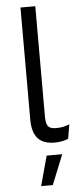

<svg xmlns="http://www.w3.org/2000/svg" viewBox="-63 -763 432 1033"><g transform="rotate(-5 153.0 -246.5)"><path d="M89 0ZM169 -134Q169 -96 180.5 -81.5Q192 -67 223 -67Q244 -67 259.5 -70Q275 -73 296 -81L283 -4Q250 10 209 10Q148 10 118.5 -23Q89 -56 89 -124V-730H169ZM179 237H116L160 76H244Z"/></g></svg>

Font: Work Sans
Style: Regular
Weight: 400
Designer: Wei Huang
Foundry: Wei Huang
Version: Version 1.500; ttfautohint (v1.6)